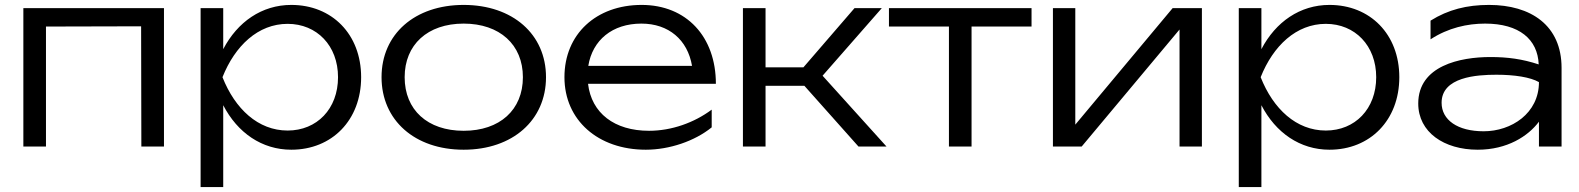

<svg xmlns="http://www.w3.org/2000/svg" viewBox="-20 -596 6422 781"><path d="M75 -563V0H167V-488L554 -489L555 0H647V-563Z M796 165H888V-168C946 -56 1045 13 1165 13C1330 13 1449 -107 1449 -282C1449 -457 1330 -576 1165 -576C1045 -576 946 -507 888 -396V-563H796ZM1355 -282C1355 -153 1269 -65 1150 -65C1030 -65 936 -153 885 -282C936 -410 1030 -499 1150 -499C1269 -499 1355 -410 1355 -282Z M1866 13C2065 13 2201 -107 2201 -282C2201 -457 2065 -576 1866 -576C1667 -576 1532 -457 1532 -282C1532 -107 1667 13 1866 13ZM1866 -64C1719 -64 1626 -149 1626 -282C1626 -414 1719 -500 1866 -500C2013 -500 2107 -414 2107 -282C2107 -149 2013 -64 1866 -64Z M2607 13C2703 13 2806 -22 2875 -78V-150C2804 -97 2712 -64 2620 -64C2479 -64 2386 -136 2372 -255H2892C2892 -447 2772 -576 2590 -576C2405 -576 2276 -457 2276 -282C2276 -107 2413 13 2607 13ZM2589 -500C2700 -500 2777 -434 2795 -328H2373C2390 -433 2471 -500 2589 -500Z M3094 0V-247H3252L3472 0H3586L3326 -288L3567 -563H3456L3248 -322H3094V-563H3002V0Z M3840 0H3932V-488H4176V-563H3596V-488H3840Z M4380 0 4778 -476V0H4869V-563H4750L4354 -89V-563H4263V0Z M5019 165H5111V-168C5169 -56 5268 13 5388 13C5553 13 5672 -107 5672 -282C5672 -457 5553 -576 5388 -576C5268 -576 5169 -507 5111 -396V-563H5019ZM5578 -282C5578 -153 5492 -65 5373 -65C5253 -65 5159 -153 5108 -282C5159 -410 5253 -499 5373 -499C5492 -499 5578 -410 5578 -282Z M6240 0H6332V-320C6332 -493 6207 -576 6037 -576C5947 -576 5871 -557 5799 -512V-436C5871 -483 5949 -500 6021 -500C6160 -500 6235 -436 6239 -334C6172 -356 6113 -364 6042 -364C5920 -364 5749 -329 5749 -175C5749 -58 5854 13 5991 13C6111 13 6196 -42 6240 -101ZM6240 -262C6240 -135 6128 -62 6015 -62C5909 -62 5844 -108 5844 -178C5844 -283 5987 -292 6067 -292C6141 -292 6205 -282 6240 -262Z"/></svg>

Font: Bounded Light
Style: Regular
Weight: 300
Designer: Vlad Churkin
Version: Version 3.0